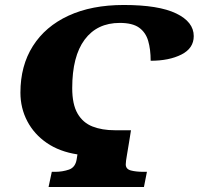

<svg xmlns="http://www.w3.org/2000/svg" viewBox="-20 -751 798 771"><path d="M175 0 188 -61H201Q231 -61 257 -70Q283 -79 288 -112L291 -131Q219 -142 168 -177Q117 -212 89.5 -264.5Q62 -317 62 -379Q62 -487 112 -566Q162 -645 255 -688Q348 -731 477 -731Q617 -731 687.5 -697Q758 -663 758 -606Q758 -557 708.5 -532Q659 -507 585 -507Q585 -553 575 -587Q565 -621 538.5 -640Q512 -659 461 -659Q370 -659 320 -592Q270 -525 270 -397Q270 -332 291.5 -295Q313 -258 351.5 -243Q390 -228 441 -228H506L498 -178Q495 -158 490 -130Q485 -102 485 -91Q485 -72 505.5 -66.5Q526 -61 557 -61H570L558 0Z"/></svg>

Font: Noto Serif Black
Style: Italic
Weight: 900
Italic angle: -12°
Designer: Monotype Design Team
Foundry: Monotype Imaging Inc.
Version: Version 2.013